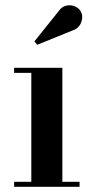

<svg xmlns="http://www.w3.org/2000/svg" viewBox="-20 -722 360 742"><path d="M221 -460V-19.5H287.5V0H34.5V-19.5H101V-440.5H34.5V-460ZM124 -549 113 -562 205.5 -677.5Q218 -696 235.2 -700Q252.5 -704 267.8 -698Q283 -692 290.5 -680.5Q303 -661 294 -636.2Q285 -611.5 258.5 -603.5Z"/></svg>

Font: Bodoni Moda SemiBold
Style: Regular
Weight: 600
Designer: Owen Earl
Foundry: indestructible type
Version: Version 2.005; ttfautohint (v1.8.4.7-5d5b)